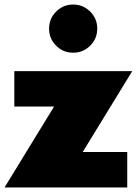

<svg xmlns="http://www.w3.org/2000/svg" viewBox="-21 -825 602 845"><path d="M42 -512H561L343 -156H539V0H-1L217 -356H42ZM226 -774Q257 -805 301 -805Q345 -805 376 -774Q407 -743 407 -699Q407 -655 376 -624Q345 -593 301 -593Q257 -593 226 -624Q195 -655 195 -699Q195 -743 226 -774Z"/></svg>

Font: Spartan MB
Style: Regular
Weight: 900
Designer: Matt Bailey
Foundry: Matt Bailey
Version: Version 001.001